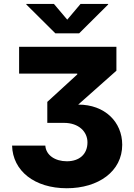

<svg xmlns="http://www.w3.org/2000/svg" viewBox="-20 -790 697 1001"><path d="M328.1 191.4C492.2 191.4 617.2 104 617.2 -35.2C617.2 -154.3 526.4 -245.1 387.7 -244.6L586.9 -421.4V-545.9H79.6V-406.2H382.8V-401.9L226.6 -258.8V-149.4H313.5C391.1 -149.4 436 -103 436 -47.9C436 14.6 393.1 50.8 328.6 50.8C267.1 50.8 219.7 19 216.3 -30.8H43C46.4 101.1 160.2 191.4 328.1 191.4ZM261.2 -769.5H117.2V-766.6L268.6 -616.2H392.6L543.9 -766.6V-769.5H399.9L330.6 -687.5Z"/></svg>

Font: Inter ExtraBold
Style: Regular
Weight: 800
Designer: Rasmus Andersson
Foundry: rsms
Version: Version 4.001;git-9221beed3